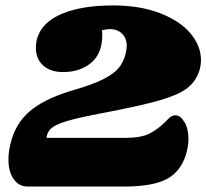

<svg xmlns="http://www.w3.org/2000/svg" viewBox="-20 -686 759 706"><path d="M719 -465Q719 -446 713 -426Q699 -384 666 -360Q633 -336 565 -316.5Q497 -297 356 -270Q271 -254 228.5 -241.5Q186 -229 169.5 -215Q153 -201 151 -179H439Q499 -179 530 -195Q561 -211 588 -238Q600 -251 607.5 -256.5Q615 -262 625 -262Q643 -262 658 -237.5Q673 -213 673 -175Q673 -150 664 -118Q644 -54 592 -27Q540 0 435 0H82Q50 0 30.5 -27Q11 -54 11 -100Q11 -134 23 -174Q44 -243 100 -285.5Q156 -328 258 -357Q326 -377 363 -396.5Q400 -416 416 -435.5Q432 -455 441 -484Q446 -504 446 -517Q446 -545 429 -562Q412 -579 383 -579Q375 -579 355 -575Q356 -569 356 -557Q356 -489 315 -455Q274 -421 212 -421Q166 -421 139 -445Q112 -469 112 -510Q112 -530 117 -546Q135 -605 208 -635.5Q281 -666 395 -666Q495 -666 568.5 -637.5Q642 -609 680.5 -563Q719 -517 719 -465Z"/></svg>

Font: Shrikhand
Style: Regular
Weight: 400
Italic angle: -14°
Version: Version 1.000;PS 1.000;hotconv 1.0.88;makeotf.lib2.5.647800